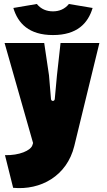

<svg xmlns="http://www.w3.org/2000/svg" viewBox="-20 -733 539 964"><path d="M5 46 46 210C184 223 316 151 353 0L479 -517H284L266 -355L255 -236C254 -223 237 -223 236 -236L226 -355L202 -517H3L146 -15L143 -5C135 23 76 48 5 46ZM246 -557C367 -557 422 -616 445 -693L326 -713C305 -687 277 -676 246 -676C214 -676 186 -687 165 -713L47 -693C70 -616 125 -557 246 -557Z"/></svg>

Font: Finlandica Black
Style: Regular
Weight: 900
Designer: Niklas Ekholm, Juho Hiilivirta, Jaakko Suomalainen
Foundry: Helsinki Type Studio
Version: Version 2.000;Glyphs 3.2 (3202)